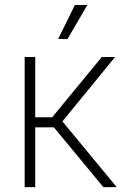

<svg xmlns="http://www.w3.org/2000/svg" viewBox="-20 -770 519 790"><path d="M81.5 0V-535.6H125V-287.6H194.8L398.9 -535.6H453.6L236.8 -270.5L460.4 0H405.3L201.7 -246.1H125V0ZM219.2 -609.4 288.1 -749.5H339.4L257.8 -609.4Z"/></svg>

Font: Inter 20pt ExtraLight
Style: Regular
Weight: 250
Version: Version 4.001;git-66647c0bb